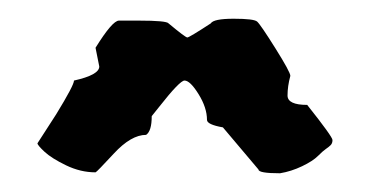

<svg xmlns="http://www.w3.org/2000/svg" viewBox="-20 -410 395 205"><path d="M86 -339 82 -359Q100 -388 107 -388H128Q158 -388 160 -385Q178 -370 180 -370Q182 -370 205 -385Q208 -390 229.5 -390Q251 -390 254.5 -387Q258 -384 274 -358.5Q290 -333 290 -329Q287 -318 287 -308Q287 -298 308 -298Q335 -264 335 -260.5Q335 -257 333 -255Q331 -253 328 -251Q325 -249 319.5 -243.5Q314 -238 302.5 -232.5Q291 -227 279 -225Q256 -225 256 -229L218 -274Q201 -277 201 -282Q201 -295 192 -309.5Q183 -324 177 -324Q172 -324 150 -296L142 -286Q142 -270 136 -266Q120 -266 101.5 -246Q83 -226 82 -226Q66 -226 50.5 -233.5Q35 -241 27.5 -248Q20 -255 20 -257L40 -288Q59 -319 59 -324Q86 -330 86 -339Z"/></svg>

Font: Piedra
Style: Regular
Weight: 400
Designer: Angel Koziupa & Ale Paul
Foundry: Angel Koziupa and Alejandro Paul
Version: Version 1.000